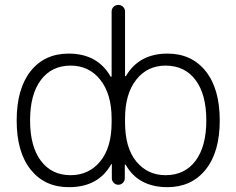

<svg xmlns="http://www.w3.org/2000/svg" viewBox="-20 -774 962 782"><path d="M267.6 -60.5Q341.8 -60.5 388.2 -116.7Q434.6 -172.9 434.6 -275.4V-291Q434.6 -390.6 388.7 -448.7Q342.8 -506.8 267.6 -506.8Q190.4 -506.8 146.5 -448.2Q102.5 -389.6 102.5 -283.7Q102.5 -177.7 146.5 -119.1Q190.4 -60.5 267.6 -60.5ZM654.3 -506.8Q580.1 -506.8 534.7 -449.2Q489.3 -391.6 489.3 -291V-275.4Q489.3 -171.9 535.2 -116.2Q581.1 -60.5 654.3 -60.5Q732.4 -60.5 776.4 -119.1Q820.3 -177.7 820.3 -283.7Q820.3 -389.6 776.4 -448.2Q732.4 -506.8 654.3 -506.8ZM435.5 -103.5Q435.5 -105.5 434.1 -106Q432.6 -106.4 432.6 -104.5Q379.9 -11.7 261.7 -11.7Q260.7 -11.7 259.8 -11.7Q162.1 -11.7 105 -83Q47.9 -154.3 47.9 -283.2Q47.9 -412.1 104.5 -483.9Q161.1 -555.7 259.8 -555.7Q377 -555.7 430.7 -461.9Q431.6 -460.9 433.1 -461.4Q434.6 -461.9 434.6 -462.9V-726.6Q434.6 -738.3 442.4 -746.1Q450.2 -753.9 461.9 -753.9Q473.6 -753.9 481.4 -746.1Q489.3 -738.3 489.3 -726.6V-464.8Q489.3 -463.9 490.7 -463.4Q492.2 -462.9 493.2 -464.8Q546.9 -555.7 662.1 -555.7Q760.7 -555.7 817.9 -483.9Q875 -412.1 875 -283.2Q875 -154.3 817.4 -83Q759.8 -11.7 662.1 -11.7Q543.9 -11.7 492.2 -102.5Q491.2 -104.5 489.7 -104Q488.3 -103.5 488.3 -101.6V-47.9Q488.3 -37.1 480.5 -29.3Q472.7 -21.5 461.9 -21.5Q451.2 -21.5 443.4 -29.3Q435.5 -37.1 435.5 -47.9Z"/></svg>

Font: irohamaru Light
Style: Regular
Weight: 200
Designer: [Source Han Sans]
Ryoko NISHIZUKA  (kana & ideographs); Paul D. Hunt (Latin, Greek & Cyrillic); Wenlong ZHANG  (bopomofo
Version: Version 1.01